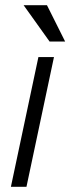

<svg xmlns="http://www.w3.org/2000/svg" viewBox="-20 -720 271 740"><path d="M22 0 128 -500H188L82 0ZM71 -700H161L231 -560H171Z"/></svg>

Font: Epunda Slab Light
Style: Italic
Weight: 300
Italic angle: -12°
Designer: Simon Atzbach
Foundry: typofactur
Version: Version 1.102